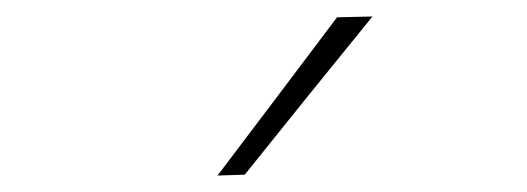

<svg xmlns="http://www.w3.org/2000/svg" viewBox="-20 -799 640 233"><path d="M244 -586Q280.5 -634 317 -682.5Q353.5 -731 389 -778L432 -779Q392.5 -730.5 354 -682.8Q315.5 -635 277 -587Z"/></svg>

Font: Heraclito Thin
Style: Regular
Weight: 100
Designer: Kostas Bartsokas (font) & Cristiano Sobral (main changes)
Foundry: Kostas Bartsokas (font) & Cristiano Sobral (main changes)
Version: Version 1.00;July 8, 2020;FontCreator 13.0.0.2655 64-bit